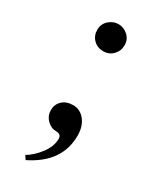

<svg xmlns="http://www.w3.org/2000/svg" viewBox="-165 -512 597 726"><g transform="rotate(30 134.0 -148.5)"><path d="M85 -358Q68 -375 68 -400.5Q68 -426 86.5 -442.5Q105 -459 128 -459Q151 -459 169 -442.5Q187 -426 187 -401Q187 -376 170 -358.5Q153 -341 127.5 -341Q102 -341 85 -358ZM80 162 69 146Q99 128 123.5 95.5Q148 63 148 30Q148 10 125.5 10Q103 10 85.5 -7.5Q68 -25 68 -50Q68 -75 85.5 -91.5Q103 -108 133 -108Q163 -108 183.5 -82.5Q204 -57 204 -16Q204 101 80 162Z"/></g></svg>

Font: Prata
Style: Regular
Weight: 400
Designer: Cyreal (www.cyreal.org)
Foundry: Cyreal (www.cyreal.org)
Version: Version 1.010